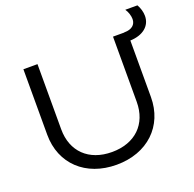

<svg xmlns="http://www.w3.org/2000/svg" viewBox="-151 -1037 1214 1204"><g transform="rotate(-20 456.0 -434.5)"><path d="M175 -750H81V-313C81 -119 221 13 427 13C633 13 773 -119 773 -313V-690C858 -693 912 -737 912 -804C912 -830 904 -858 890 -882H809C824 -861 832 -832 832 -812C832 -774 804 -751 757 -751H754V-750H679V-315C679 -167 582 -72 427 -72C272 -72 175 -167 175 -315Z"/></g></svg>

Font: Bounded Light
Style: Regular
Weight: 300
Designer: Vlad Churkin
Version: Version 3.0